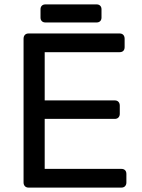

<svg xmlns="http://www.w3.org/2000/svg" viewBox="-20 -852 646 872"><path d="M110 0Q99 0 93 -6.5Q87 -13 87 -23V-676Q87 -687 93 -693.5Q99 -700 110 -700H523Q534 -700 540 -693.5Q546 -687 546 -676V-638Q546 -627 540 -621Q534 -615 523 -615H183V-396H501Q512 -396 518 -389.5Q524 -383 524 -372V-335Q524 -325 518 -318.5Q512 -312 501 -312H183V-85H531Q542 -85 548 -79Q554 -73 554 -62V-23Q554 -13 548 -6.5Q542 0 531 0ZM186 -750Q176 -750 170 -756Q164 -762 164 -772V-810Q164 -820 170 -826Q176 -832 186 -832H419Q429 -832 435 -826Q441 -820 441 -810V-772Q441 -762 435 -756Q429 -750 419 -750Z"/></svg>

Font: Rubik Light
Style: Regular
Weight: 400
Version: Version 2.101